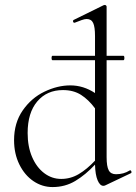

<svg xmlns="http://www.w3.org/2000/svg" viewBox="-20 -745 553 778"><path d="M507 -55Q511 -55 512.5 -50Q514 -45 510 -43L407 6Q403 8 399 8Q385 8 375.5 -14.5Q366 -37 365 -78Q327 -37 285.5 -12Q244 13 193 13Q151 13 115.5 -11Q80 -35 58.5 -78.5Q37 -122 37 -177Q37 -247 72 -297.5Q107 -348 160 -373.5Q213 -399 265 -399Q318 -399 365 -368V-501H193Q189 -501 189 -510Q189 -519 193 -519H365V-599Q365 -636 357.5 -652Q350 -668 331 -668Q323 -668 310.5 -663.5Q298 -659 283 -653H281Q277 -653 276 -657.5Q275 -662 278 -664L400 -724Q402 -725 405 -725Q407 -725 409.5 -723Q412 -721 412 -718V-519H480Q484 -519 484 -510Q484 -501 480 -501H412V-108Q412 -71 420.5 -55Q429 -39 450 -39Q481 -39 505 -54ZM365 -94V-306Q339 -341 308.5 -360.5Q278 -380 235 -380Q170 -380 131 -334Q92 -288 92 -206Q92 -151 110 -109Q128 -67 159 -43.5Q190 -20 228 -20Q266 -20 299 -39.5Q332 -59 365 -94Z"/></svg>

Font: Cormorant Infant Light
Style: Regular
Weight: 300
Designer: Christian Thalmann (Catharsis Fonts)
Version: Version 3.000